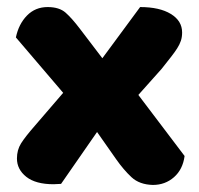

<svg xmlns="http://www.w3.org/2000/svg" viewBox="-20 -513 563 544"><path d="M25 -407Q33 -445 56.5 -469Q80 -493 115 -493Q148 -493 166 -477Q184 -461 206 -432L270 -348L377 -493Q432 -493 464 -473.5Q496 -454 496 -421Q496 -408 492.5 -397.5Q489 -387 482 -376Q475 -365 464 -351Q453 -337 438 -318L372 -244L503 -71Q498 -33 473 -11Q448 11 413 11Q375 10 352.5 -11Q330 -32 309 -62L255 -139L153 8Q148 8 142 8.5Q136 9 132 9Q81 9 54.5 -12Q28 -33 28 -64Q28 -88 39.5 -106.5Q51 -125 79 -157L159 -250Z"/></svg>

Font: Baloo
Style: Regular
Weight: 400
Designer: Sarang Kulkarni and Ek Type
Foundry: Ek Type
Version: Version 1.443;PS 1.000;hotconv 16.6.51;makeotf.lib2.5.65220;